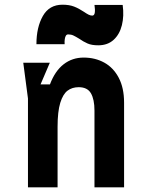

<svg xmlns="http://www.w3.org/2000/svg" viewBox="-20 -797 640 817"><path d="M192 -530 152.6 -438H192.6Q214 -495 250.8 -523.5Q287.6 -552 336 -552Q384.8 -552 423.7 -530.6Q462.6 -509.2 485.3 -466Q508 -422.8 508 -360V0H382V-326.4Q382 -373.8 367 -399.9Q352 -426 314.8 -426Q287 -426 267.4 -411.2Q247.8 -396.4 236.4 -359.3Q225 -322.2 225 -257.4V0H99V-378L79 -530ZM246 -777Q274.8 -777 295.3 -769Q315.8 -761 337.6 -746.4Q348 -739.2 356.4 -734.9Q364.8 -730.6 372.4 -730.6Q381.4 -730.6 383.3 -743.1Q385.2 -755.6 382 -776H502Q508.4 -729 498.7 -689.9Q489 -650.8 463.5 -627.5Q438 -604.2 398 -604.2Q370.4 -604.2 352.7 -611.9Q335 -619.6 316.4 -632.6Q301.6 -641.6 292.1 -646.1Q282.6 -650.6 270 -650.6Q264 -650.6 260.6 -645.5Q257.2 -640.4 255.7 -631Q254.2 -621.6 255 -609H135Q135 -680.6 162.3 -728.8Q189.6 -777 246 -777Z"/></svg>

Font: Fliege Mono Thin
Style: Regular
Weight: 100
Version: Version 0.020;Glyphs 3.3 (3306)